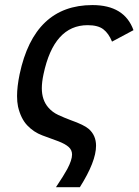

<svg xmlns="http://www.w3.org/2000/svg" viewBox="-20 -552 555 769"><path d="M299.8 197.8H204.1Q235.8 150.4 249.5 125Q268.6 88.9 268.6 66.9Q268.6 48.8 254.9 36.6Q241.2 24.4 213.4 13.7Q183.6 2.9 149.4 -9.8Q115.2 -22.5 89.4 -49.6Q63.5 -76.7 52.2 -125Q48.3 -143.6 48.3 -167.5Q48.3 -204.6 58.6 -254.9Q117.2 -531.7 350.1 -531.7Q478.5 -531.7 514.6 -431.2L428.7 -385.3Q415.5 -418 394 -434.6Q372.6 -451.2 331.1 -451.2Q195.8 -451.2 154.3 -254.9Q147.5 -223.1 147.5 -198.7Q147.5 -151.9 172.9 -122.1Q189.5 -102.5 213.9 -91.3Q238.3 -80.1 263.2 -70.8Q316.9 -51.8 335.4 -35.6Q364.7 -9.8 364.7 31.7Q364.7 95.2 299.8 197.8Z"/></svg>

Font: Cadman
Style: Italic
Weight: 400
Italic angle: -12°
Designer: Paul James MIller
Foundry: High-Logic / Made with FontCreator
Version: Version 2.114;March 28, 2021;FontCreator 13.0.0.2683 64-bit